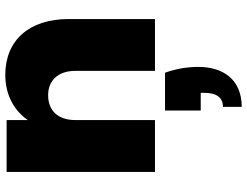

<svg xmlns="http://www.w3.org/2000/svg" viewBox="-124 -482 934 726"><g transform="rotate(-90 343.0 -119.0)"><path d="M288 38V173H355V186C355 233 337 257 302 257V328C406 328 453 257 453 164C453 125 447 82 431 38ZM438 0H634V-327C634 -475 554 -566 423 -566C343 -566 285 -529 252 -481V-561H56V0H252V-301C252 -366 287 -404 346 -404C402 -404 438 -366 438 -301Z"/></g></svg>

Font: SVN-Poppins ExtraBold
Style: Regular
Weight: 800
Designer: Ninad Kale (Devanagari), Jonny Pinhorn (Latin)
Foundry: Indian Type Foundry
Version: Version 3.002 2017; ttfautohint (v1.8.3)